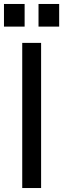

<svg xmlns="http://www.w3.org/2000/svg" viewBox="-20 -947 318 967"><path d="M174 -813V-927H278V-813ZM0 -813V-927H104V-813ZM92 0V-731H187V0Z"/></svg>

Font: Gen
Style: Regular
Weight: 400
Version: Version 1.000;PS 001.001;hotconv 1.0.56